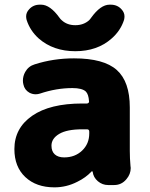

<svg xmlns="http://www.w3.org/2000/svg" viewBox="-20 -805 634 814"><path d="M198.2 -187.5Q198.2 -163.1 212.4 -150.4Q226.6 -137.7 252 -137.7Q297.9 -137.7 328.1 -166.5Q358.4 -195.3 358.4 -239.3V-247.1Q358.4 -256.8 348.6 -256.8H329.1Q263.7 -256.8 231 -237.3Q198.2 -217.8 198.2 -187.5ZM293.9 -557.6Q419.9 -557.6 475.1 -508.3Q530.3 -459 530.3 -349.6V-165Q530.3 -133.8 533.2 -101.6Q534.2 -97.7 534.2 -92.8Q534.2 -66.4 515.6 -44.9Q495.1 -20.5 463.9 -20.5H438.5Q414.1 -20.5 395 -36.6Q376 -52.7 373 -76.2Q373 -78.1 371.1 -78.6Q369.1 -79.1 368.2 -78.1Q343.8 -51.8 307.6 -34.2Q261.7 -10.7 210.9 -10.7Q133.8 -10.7 87.4 -54.2Q41 -97.7 41 -172.9Q41 -261.7 116.2 -314Q191.4 -366.2 329.1 -366.2H348.6Q352.5 -366.2 355.5 -369.1Q358.4 -372.1 357.4 -376Q355.5 -405.3 343.8 -417Q328.1 -431.6 287.1 -431.6Q218.8 -431.6 149.4 -408.2Q140.6 -405.3 130.9 -405.3Q117.2 -405.3 104.5 -412.1Q84 -423.8 79.1 -447.3Q77.1 -455.1 77.1 -462.9Q77.1 -482.4 86.9 -500Q100.6 -524.4 127 -532.2Q206.1 -557.6 293.9 -557.6ZM92.8 -720.7Q90.8 -728.5 90.8 -735.4Q90.8 -752 103.5 -765.6Q121.1 -785.2 148.4 -785.2H154.3Q192.4 -785.2 232.4 -729.5Q236.3 -723.6 242.2 -718.8Q264.6 -698.2 299.3 -698.2Q334 -698.2 357.4 -718.8Q362.3 -723.6 366.2 -729.5Q406.2 -785.2 444.3 -785.2H449.2Q477.5 -785.2 495.1 -765.6Q507.8 -752 507.8 -735.4Q507.8 -728.5 505.9 -720.7Q491.2 -674.8 453.1 -641.6Q392.6 -587.9 299.3 -587.9Q206.1 -587.9 144.5 -641.6Q107.4 -674.8 92.8 -720.7Z"/></svg>

Font: Gen Jyuu GothicX Heavy
Style: Bold
Weight: 900
Designer: [Source Han Sans]
Ryoko NISHIZUKA  (kana & ideographs); Paul D. Hunt (Latin, Greek & Cyrillic); Wenlong ZHANG  (bopomofo
Version: Version 1.002.20150607